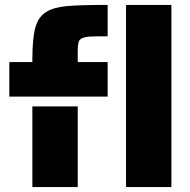

<svg xmlns="http://www.w3.org/2000/svg" viewBox="-20 -763 776 783"><path d="M18 -510H112V-521Q112 -606 124 -650Q136 -694 168 -714Q198 -733 251 -738Q304 -743 419 -743V-615Q367 -615 351 -614Q327 -613 314.5 -607Q302 -601 300 -589Q297 -577 297 -555V-510H419V-369H18ZM494 -743H679V0H494ZM112 -329H297V0H112Z"/></svg>

Font: Saira Stencil
Style: Regular
Weight: 400
Designer: Hector Gatti with collaboration of the Omnibus-Type team
Foundry: Omnibus-Type
Version: Version 1.003